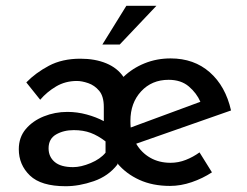

<svg xmlns="http://www.w3.org/2000/svg" viewBox="-20 -633 855 664"><path d="M207 11Q122 11 83.5 -26Q45 -63 45 -117Q45 -158 69 -186.5Q93 -215 131.5 -230.5Q170 -246 213 -246Q247 -246 280 -237Q313 -228 339 -214V-263Q339 -300 323 -319Q307 -338 285 -345.5Q263 -353 246 -353Q206 -353 174 -334Q142 -315 119 -288L71 -348Q103 -381 149 -405.5Q195 -430 258 -430Q309 -430 347.5 -414Q386 -398 407 -367Q438 -397 480 -414Q522 -431 570 -431Q651 -431 705.5 -383Q760 -335 779 -251L451 -136Q469 -105 499.5 -87.5Q530 -70 570 -70Q597 -70 622.5 -80Q648 -90 670 -106L713 -37Q681 -16 643 -3Q605 10 568 10Q508 10 462 -11Q416 -32 386 -68V-64Q355 -24 304.5 -6.5Q254 11 207 11ZM431 -215Q431 -203 432 -192L673 -281Q660 -311 633 -334Q606 -357 563 -357Q505 -357 468 -317Q431 -277 431 -215ZM148 -120Q148 -91 169 -73Q190 -55 233 -55Q260 -55 293.5 -69Q327 -83 345 -105V-144Q319 -164 293.5 -173.5Q268 -183 235 -183Q200 -183 174 -168Q148 -153 148 -120ZM521 -613 394 -479H334L417 -613Z"/></svg>

Font: Synthetic
Style: Regular
Weight: 400
Designer: Santiago Orozco
Foundry: Typemade
Version: Version 2.000; ttfautohint (v1.8.4.7-5d5b)